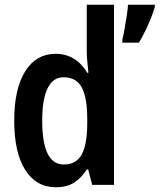

<svg xmlns="http://www.w3.org/2000/svg" viewBox="-20 -780 673 810"><path d="M216 10Q133 10 86.5 -63Q40 -136 40 -271Q40 -406 86.5 -479.5Q133 -553 214 -553Q258 -553 292 -532Q326 -511 348 -473H353Q351 -496 348.5 -518.5Q346 -541 346 -562V-760H461V0H369L352 -65H346Q323 -29 292.5 -9.5Q262 10 216 10ZM249 -86Q301 -86 324 -127Q347 -168 348 -252V-279Q348 -368 325 -411Q302 -454 248 -454Q203 -454 180.5 -407Q158 -360 158 -271Q158 -86 249 -86ZM633 -750Q623 -716 604 -673.5Q585 -631 566 -600H496V-612Q500 -627 505 -655Q510 -683 514.5 -712Q519 -741 520 -760H633Z"/></svg>

Font: Noto Sans Sinhala Condensed SemiBold
Style: Regular
Weight: 600
Width: 3
Designer: Jelle Bosma - Monotype Design Team
Foundry: Monotype Imaging Inc.
Version: Version 2.006; ttfautohint (v1.8.4.7-5d5b)